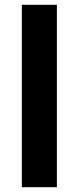

<svg xmlns="http://www.w3.org/2000/svg" viewBox="-20 -780 327 800"><path d="M217 0H71V-760H217Z"/></svg>

Font: Noto Sans Bengali SemiCondensed
Style: Bold
Weight: 700
Width: 4
Designer: Jelle Bosma - Monotype Design Team
Foundry: Monotype Imaging Inc.
Version: Version 2.003